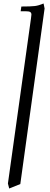

<svg xmlns="http://www.w3.org/2000/svg" viewBox="-20 -766 283 1089"><path d="M24.9 274.9 155.8 -662.1Q158.2 -681.6 158.2 -683.1Q158.2 -693.4 151.4 -697.8Q144.5 -702.1 127 -702.1H97.2L101.1 -729Q154.8 -729 177.2 -731.7Q199.7 -734.4 227.1 -746.1L232.9 -717.8L95.2 277.8L32.2 303.2Z"/></svg>

Font: Dihjauti
Style: Italic
Weight: 400
Italic angle: -9°
Designer: T. Christopher White
Version: Version 3.0.0